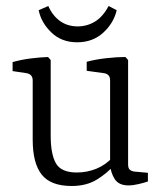

<svg xmlns="http://www.w3.org/2000/svg" viewBox="-20 -612 541 640"><path d="M364 -65Q338 -35 303 -13.5Q268 8 219 8Q149 8 119 -30Q89 -68 89 -146V-344Q89 -364 69 -368L22 -375V-405Q50 -413 81 -417Q112 -421 140 -422L149 -412V-159Q149 -98 166.5 -67.5Q184 -37 236 -37Q270 -37 301 -49.5Q332 -62 357 -89ZM473 -7Q461 -3 442.5 1.5Q424 6 408 6Q376 6 362.5 -15Q349 -36 347 -63V-344Q347 -365 327 -368L269 -376V-406Q298 -414 334 -418Q370 -422 398 -422L407 -412V-64Q407 -51 413 -46Q419 -41 429 -40L473 -36ZM237 -471Q185 -471 151 -504Q117 -537 109 -578L141 -592Q155 -560 180 -542Q205 -524 239 -524Q270 -524 296.5 -540Q323 -556 342 -592L369 -578Q359 -535 324 -503Q289 -471 237 -471Z"/></svg>

Font: Yrsa Light
Style: Regular
Weight: 300
Designer: Anna Giedrys (Yrsa+Rasa design), David Brezina (Yrsa art-direction, Rasa art-direction, design)
Foundry: Rosetta Type Foundry
Version: Version 2.004